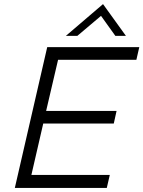

<svg xmlns="http://www.w3.org/2000/svg" viewBox="-20 -921 703 941"><path d="M302.7 -745.1 484.9 -900.9 597.2 -745.1H545.4L475.1 -843.3L358.9 -745.1ZM52.7 0 211.4 -689.9H662.6L648.4 -627.9H264.6L206.1 -377.4H551.3L537.6 -315.4H191.9L133.8 -63.5H518.1L503.4 0Z"/></svg>

Font: HK Grotesk Legacy
Style: Italic
Weight: 400
Italic angle: -13°
Designer: Alfredo Marco Pradil
Foundry: Hanken Design Co.
Version: Version 2.022;PS 002.022;hotconv 1.0.88;makeotf.lib2.5.64775